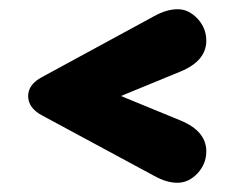

<svg xmlns="http://www.w3.org/2000/svg" viewBox="-20 -507 520 416"><path d="M242 -299 371 -352Q427 -375 427 -419Q427 -446 408 -466.5Q389 -487 365 -487Q341 -487 314 -472L71 -340Q41 -324 41 -299Q41 -273 71 -257L314 -126Q341 -111 364 -111Q389 -111 408 -131.5Q427 -152 427 -179Q427 -223 371 -246Z"/></svg>

Font: Beiruti Black
Style: Regular
Weight: 900
Designer: Arlette Boutros
Foundry: Boutros
Version: Version 1.41